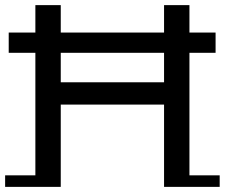

<svg xmlns="http://www.w3.org/2000/svg" viewBox="-29 -720 877 749"><path d="M611 0V-700H710V0ZM-9 9V-36H208V9ZM109 0V-700H208V0ZM611 9V-36H828V9ZM199 -312V-399H619V-312ZM5 -514V-593H812V-514Z"/></svg>

Font: Montserrat Underline Thin Medium
Style: Regular
Weight: 500
Version: Version 9.000